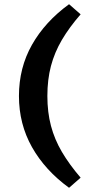

<svg xmlns="http://www.w3.org/2000/svg" viewBox="-20 -734 433 912"><path d="M205 -278Q205 -201 222 -136.5Q239 -72 274 -12.5Q309 47 363 110L308 158Q194 75 132 -35Q70 -145 70 -278Q70 -412 132 -521.5Q194 -631 308 -714L363 -666Q309 -604 274 -544.5Q239 -485 222 -420.5Q205 -356 205 -278Z"/></svg>

Font: Source Serif 4 Black
Style: Regular
Weight: 900
Designer: Frank Grießhammer
Foundry: Adobe
Version: Version 4.005;hotconv 1.1.0;makeotfexe 2.6.0